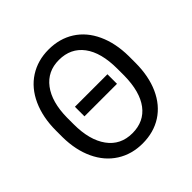

<svg xmlns="http://www.w3.org/2000/svg" viewBox="-187 -883 1054 1054"><g transform="rotate(-45 340.0 -356.0)"><path d="M468.8 -321.8H216.3V-396H468.8ZM622.1 -332.5Q622.1 -228.5 587.2 -150.9Q552.2 -73.2 487.8 -31.7Q423.3 9.8 336.9 9.8Q252.9 9.8 188 -31.5Q123 -72.8 87.2 -149.2Q51.3 -225.6 50.3 -326.2V-377.4Q50.3 -480 85.9 -558.6Q121.6 -637.2 186.8 -679Q252 -720.7 335.9 -720.7Q421.4 -720.7 485.8 -679.7Q550.3 -638.7 585.7 -561.8Q621.1 -484.9 622.1 -383.8ZM528.8 -378.4Q528.8 -504.9 478 -572.5Q427.2 -640.1 335.9 -640.1Q247.1 -640.1 196 -572.5Q145 -504.9 143.6 -384.8V-332.5Q143.6 -210.4 194.6 -140.1Q245.6 -69.8 336.9 -69.8Q427.7 -69.8 477.5 -136Q527.3 -202.1 528.8 -325.7Z"/></g></svg>

Font: Roboto
Style: Regular
Weight: 400
Designer: Google
Version: Version 2.134; 2016; ttfautohint (v1.6)